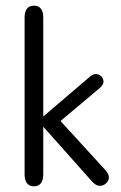

<svg xmlns="http://www.w3.org/2000/svg" viewBox="-20 -650 428 679"><path d="M133 -238V-589Q133 -609 124.5 -619.5Q116 -630 100 -630Q84 -630 75.5 -619.5Q67 -609 67 -589V-32Q67 -13 75.5 -2Q84 9 100 9Q116 9 124.5 -2Q133 -13 133 -32V-202L303 -11Q311 -2 318 2.5Q325 7 334 7Q346 7 355.5 -2Q365 -11 365 -23Q365 -34 354 -47L194 -222L332 -338Q346 -350 346 -361Q346 -372 338 -380Q330 -388 319 -388Q308 -388 297 -378Z"/></svg>

Font: Beiruti
Style: Regular
Weight: 400
Designer: Arlette Boutros
Foundry: Boutros
Version: Version 1.41